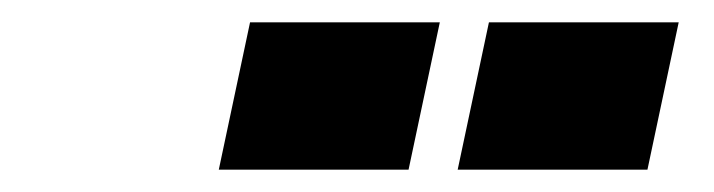

<svg xmlns="http://www.w3.org/2000/svg" viewBox="-20 -742 640 172"><path d="M176 -590 204 -722H374L346 -590ZM390 -590 418 -722H588L560 -590Z"/></svg>

Font: Geist Mono Black
Style: Italic
Weight: 900
Italic angle: -12°
Monospace: yes
Designer: Basement.studio, Andrés Briganti, Mateo Zaragoza
Foundry: Basement.studio, Vercel, Andrés Briganti, Guido Ferreyra, Mateo Zaragoza
Version: Version 1.500; ttfautohint (v1.8.4.7-5d5b)